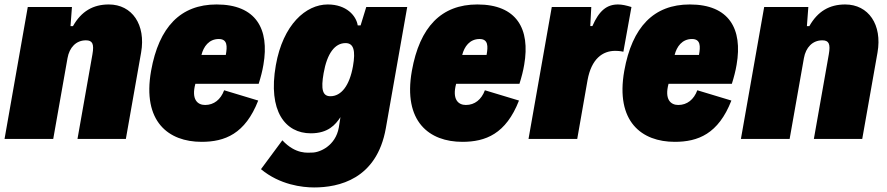

<svg xmlns="http://www.w3.org/2000/svg" viewBox="-20 -613 3915 847"><path d="M0 0H214.8L277.8 -356.4C286.1 -403.8 315.9 -435.1 358.9 -435.1C387.7 -435.1 396 -419.9 387.7 -373L321.8 0H535.2L602.5 -381.3C624 -503.9 563 -593.3 460 -593.3C391.1 -593.3 338.9 -563.5 301.8 -497.6H291L297.4 -582H102.5Z M935.5 -593.3C776.9 -593.3 681.2 -494.6 646.5 -300.3C606.9 -76.2 723.6 12.7 869.1 12.7C971.7 12.7 1061.5 -22 1119.1 -169.4L968.8 -214.8C953.6 -173.8 923.8 -149.9 884.8 -149.9C851.6 -149.9 823.2 -173.8 841.8 -243.2H1121.1C1130.4 -272.5 1137.7 -300.8 1142.1 -327.6C1169.4 -485.4 1109.4 -593.3 935.5 -593.3ZM945.3 -440.9C983.9 -440.9 982.9 -408.2 976.1 -370.6H868.7C877.9 -407.2 901.4 -440.9 945.3 -440.9Z M1595.7 -582 1570.8 -501H1558.1C1551.3 -543.9 1508.3 -593.3 1425.8 -593.3C1329.6 -593.3 1228.5 -504.9 1196.8 -325.2C1161.1 -122.1 1238.8 -24.9 1351.1 -24.9C1427.7 -24.9 1460 -63 1481.9 -96.2L1474.6 -50.3C1460.4 30.3 1390.6 60.1 1356.9 60.1C1339.4 60.1 1285.2 69.8 1225.6 5.9L1131.3 133.3C1214.4 202.6 1314 213.9 1365.7 213.9C1473.1 213.9 1642.1 178.7 1682.1 -47.4L1776.4 -582ZM1537.1 -320.8C1522 -235.8 1485.8 -188.5 1437.5 -188.5C1402.8 -188.5 1395 -218.8 1407.7 -290.5C1422.9 -377 1457 -422.9 1504.4 -422.9C1540 -422.9 1549.3 -390.1 1537.1 -320.8Z M2085.9 -593.3C1927.2 -593.3 1831.5 -494.6 1796.9 -300.3C1757.3 -76.2 1874 12.7 2019.5 12.7C2122.1 12.7 2211.9 -22 2269.5 -169.4L2119.1 -214.8C2104 -173.8 2074.2 -149.9 2035.2 -149.9C2002 -149.9 1973.6 -173.8 1992.2 -243.2H2271.5C2280.8 -272.5 2288.1 -300.8 2292.5 -327.6C2319.8 -485.4 2259.8 -593.3 2085.9 -593.3ZM2095.7 -440.9C2134.3 -440.9 2133.3 -408.2 2126.5 -370.6H2019C2028.3 -407.2 2051.8 -440.9 2095.7 -440.9Z M2311.5 0H2526.4L2571.8 -258.8C2588.9 -354 2638.7 -388.7 2694.3 -388.7C2701.2 -388.7 2715.8 -388.2 2730 -384.8L2765.6 -582C2743.7 -588.9 2724.1 -593.3 2706.5 -593.3C2656.7 -593.3 2623 -565.9 2593.3 -498H2584L2588.4 -582H2414.1Z M3022.9 -593.3C2864.3 -593.3 2768.6 -494.6 2733.9 -300.3C2694.3 -76.2 2811 12.7 2956.5 12.7C3059.1 12.7 3148.9 -22 3206.5 -169.4L3056.2 -214.8C3041 -173.8 3011.2 -149.9 2972.2 -149.9C2939 -149.9 2910.6 -173.8 2929.2 -243.2H3208.5C3217.8 -272.5 3225.1 -300.8 3229.5 -327.6C3256.8 -485.4 3196.8 -593.3 3022.9 -593.3ZM3032.7 -440.9C3071.3 -440.9 3070.3 -408.2 3063.5 -370.6H2956.1C2965.3 -407.2 2988.8 -440.9 3032.7 -440.9Z M3248.5 0H3463.4L3526.4 -356.4C3534.7 -403.8 3564.5 -435.1 3607.4 -435.1C3636.2 -435.1 3644.5 -419.9 3636.2 -373L3570.3 0H3783.7L3851.1 -381.3C3872.6 -503.9 3811.5 -593.3 3708.5 -593.3C3639.6 -593.3 3587.4 -563.5 3550.3 -497.6H3539.6L3545.9 -582H3351.1Z"/></svg>

Font: Decalotype Black Italic
Style: Regular
Weight: 900
Italic angle: -10°
Designer: Alfredo Marco Pradil
Foundry: Alfredo Marco Pradil
Version: Version 1.0